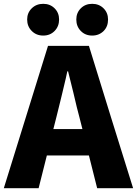

<svg xmlns="http://www.w3.org/2000/svg" viewBox="-28 -984 716 1004"><path d="M-8 0 223 -744H437L552 -372L668 0H480L437 -171H217L174 0ZM251 -309H403L387 -372Q376 -411 356 -498Q337 -575 328 -611H324Q321 -599 316 -574Q303 -518 296 -490Q293 -477 287 -453Q274 -398 267 -372ZM198 -798Q162 -798 138 -822Q114 -846 114 -882Q114 -917 138 -940.5Q162 -964 198 -964Q234 -964 257.5 -940.5Q281 -917 281 -882Q281 -846 257.5 -822Q234 -798 198 -798ZM454 -798Q418 -798 394.5 -822Q371 -846 371 -882Q371 -917 394.5 -940.5Q418 -964 454 -964Q490 -964 513.5 -940.5Q537 -917 537 -882Q537 -845 514 -822Q490 -798 454 -798Z"/></svg>

Font: GenSekiGothic TW H
Style: Regular
Weight: 900
Version: Version 1.501;PS 1;hotconv 16.6.51;makeotf.lib2.5.65220